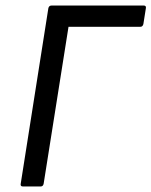

<svg xmlns="http://www.w3.org/2000/svg" viewBox="-20 -675 548 695"><path d="M63 0Q53 0 55 -10L155 -645Q157 -655 167 -655H500Q505 -655 507 -652.5Q509 -650 508 -645L499 -588Q498 -584 495.5 -581Q493 -578 488 -578H228L138 -10Q136 0 127 0Z"/></svg>

Font: Sofia Sans Hairline
Style: Italic
Weight: 1
Italic angle: -9°
Designer: Botio Nikoltchev, Ani Petrova
Foundry: lettersoup
Version: Version 4.102